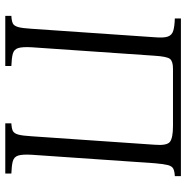

<svg xmlns="http://www.w3.org/2000/svg" viewBox="-9 -696 705 727"><g transform="rotate(90 343.5 -332.5)"><path d="M598 -565 566 -100Q564 -65 569 -49Q574 -33 590.5 -28.5Q607 -24 637 -23V0H447V-23Q466 -24 475.5 -28.5Q485 -33 489.5 -49Q494 -65 496 -100L528 -565Q532 -612 517 -623.5Q502 -635 457 -635H240Q212 -635 203 -623.5Q194 -612 191 -565L159 -100Q157 -65 162 -49Q167 -33 183.5 -28.5Q200 -24 230 -23V0H40V-23Q59 -24 68.5 -28.5Q78 -33 82.5 -49Q87 -65 89 -100L121 -565Q124 -600 118.5 -615.5Q113 -631 96.5 -636Q80 -641 50 -642V-665H647V-642Q628 -641 618.5 -636Q609 -631 605 -615.5Q601 -600 598 -565Z"/></g></svg>

Font: Bona Nova
Style: Italic
Weight: 400
Italic angle: -4°
Designer: Mateusz Machalski
Foundry: Capitalics
Version: Version 4.001; ttfautohint (v1.8.3)